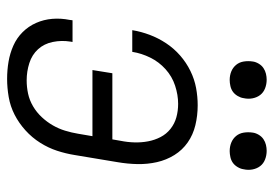

<svg xmlns="http://www.w3.org/2000/svg" viewBox="-135 -627 770 540"><g transform="rotate(90 250.0 -357.0)"><path d="M202 8Q177 8 153.5 4Q130 0 108.5 -9.5Q87 -19 70.5 -35.5Q54 -52 44.5 -73.5Q35 -95 33 -119Q31 -143 36 -168L37 -176H98L97 -170Q93 -145 98 -120.5Q103 -96 118.5 -79Q134 -62 157.5 -54.5Q181 -47 206 -47Q225 -47 243.5 -51Q262 -55 279 -65Q296 -75 309.5 -89.5Q323 -104 332.5 -120.5Q342 -137 347.5 -155Q353 -173 356 -191L363 -232H177L186 -288H372L376 -311Q380 -331 380.5 -350.5Q381 -370 377.5 -388.5Q374 -407 365.5 -423.5Q357 -440 342.5 -451.5Q328 -463 310 -468Q292 -473 272 -473Q247 -473 221 -464.5Q195 -456 174.5 -437.5Q154 -419 142 -394.5Q130 -370 126 -345V-344H65V-345Q69 -369 78 -393Q87 -417 101.5 -439Q116 -461 136 -478.5Q156 -496 179.5 -507.5Q203 -519 227.5 -523.5Q252 -528 276 -528Q305 -528 332 -521.5Q359 -515 380.5 -500Q402 -485 416 -462.5Q430 -440 436 -413.5Q442 -387 441.5 -359Q441 -331 436 -302L416 -182Q412 -157 404 -132.5Q396 -108 381.5 -85Q367 -62 346.5 -43.5Q326 -25 302.5 -13Q279 -1 253 3.5Q227 8 202 8ZM405 -618Q392 -618 381 -622.5Q370 -627 362.5 -636Q355 -645 353 -657.5Q351 -670 353 -683Q354 -691 359 -699.5Q364 -708 371.5 -713Q379 -718 387.5 -720Q396 -722 404 -722Q417 -722 428.5 -717.5Q440 -713 447 -704Q454 -695 456.5 -682.5Q459 -670 456 -657Q455 -649 450 -640.5Q445 -632 438 -627Q431 -622 422 -620Q413 -618 405 -618ZM205 -618Q192 -618 181 -622.5Q170 -627 162.5 -636Q155 -645 153 -657.5Q151 -670 153 -683Q154 -691 159 -699.5Q164 -708 171.5 -713Q179 -718 187.5 -720Q196 -722 204 -722Q217 -722 228.5 -717.5Q240 -713 247 -704Q254 -695 256.5 -682.5Q259 -670 256 -657Q255 -649 250 -640.5Q245 -632 238 -627Q231 -622 222 -620Q213 -618 205 -618Z"/></g></svg>

Font: Iosevka Light
Style: Italic
Weight: 300
Italic angle: -9°
Monospace: yes
Designer: Belleve Invis
Foundry: Belleve Invis
Version: Version 32.5.0; ttfautohint (v1.8.4)